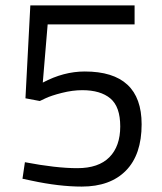

<svg xmlns="http://www.w3.org/2000/svg" viewBox="-20 -680 600 709"><path d="M477 -660V-590H156L138 -375Q215 -416 293 -416Q503 -416 503 -221Q503 -109 445 -50Q387 9 282 9Q198 9 96 -13L63 -20L72 -81Q187 -59 265.5 -59Q344 -59 384 -99.5Q424 -140 424 -213Q424 -286 387.5 -316.5Q351 -347 284 -347Q248 -347 208.5 -337Q169 -327 148 -317L127 -307L74 -317L92 -660Z"/></svg>

Font: Titillium Web
Style: Regular
Weight: 400
Version: Version 1.001;PS 57.000;hotconv 1.0.70;makeotf.lib2.5.55311